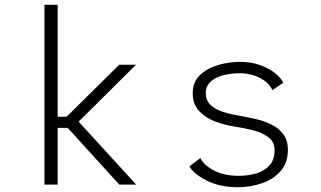

<svg xmlns="http://www.w3.org/2000/svg" viewBox="-20 -770 1340 801"><path d="M165.5 0V-750H220.5V-283H258L477.5 -500H547.5L308 -262.5L548 0H477.5L262.5 -236.5H220.5V0Z M972.5 11Q898 11 843.8 -16Q789.5 -43 770 -76L816 -110.5Q830 -81.5 872.2 -59Q914.5 -36.5 975 -36.5Q1016 -36.5 1050.2 -47Q1084.5 -57.5 1105 -80.8Q1125.5 -104 1125.5 -143Q1125.5 -177 1101.2 -196.2Q1077 -215.5 1039.2 -225.5Q1001.5 -235.5 961 -241.5Q920.5 -247.5 879.5 -262.5Q838.5 -277.5 811.2 -306.2Q784 -335 784 -381.5Q784 -428 814.2 -456.8Q844.5 -485.5 890 -498.8Q935.5 -512 980.5 -512Q1026.5 -512 1064 -498.8Q1101.5 -485.5 1126.8 -465.5Q1152 -445.5 1162 -425L1116.5 -394Q1102.5 -425 1064.5 -444.8Q1026.5 -464.5 978.5 -464.5Q959 -464.5 935 -461Q911 -457.5 889 -448.5Q867 -439.5 852.8 -423.2Q838.5 -407 838.5 -381Q838.5 -351 858.2 -332.2Q878 -313.5 911 -303Q944 -292.5 983 -286.5Q1014 -281 1048.5 -273Q1083 -265 1113.2 -250Q1143.5 -235 1162.2 -209.5Q1181 -184 1181 -145Q1181 -90.5 1150.5 -56Q1120 -21.5 1072.2 -5.2Q1024.5 11 972.5 11Z"/></svg>

Font: Trispace ExtraLight
Style: Regular
Weight: 200
Designer: Tyler Finck
Foundry: Etcetera Type Company
Version: Version 1.210; ttfautohint (v1.8.3)